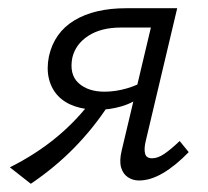

<svg xmlns="http://www.w3.org/2000/svg" viewBox="-20 -434 507 467"><path d="M318 5Q303 5 291 -3Q279 -11 274.5 -27Q270 -43 276 -68L347 -367H274Q226 -367 195 -347Q164 -327 156 -294Q148 -253 171 -232Q194 -211 234 -211Q261 -211 288.5 -219Q316 -227 340 -242L332 -205Q305 -184 276 -175.5Q247 -167 218 -167Q187 -167 162 -175.5Q137 -184 121 -201Q105 -218 99 -242.5Q93 -267 99 -297Q112 -355 161 -384.5Q210 -414 287 -414H411L334 -89Q330 -71 333 -60Q336 -49 350 -49Q364 -49 380 -60Q396 -71 417 -91L439 -64Q407 -31 376.5 -13Q346 5 318 5ZM55 13 4 -27Q68 -59 118.5 -101Q169 -143 207 -195L243 -177Q207 -122 160.5 -74.5Q114 -27 55 13Z"/></svg>

Font: Ysabeau
Style: Italic
Weight: 400
Italic angle: -12°
Designer: Christian Thalmann (Catharsis Fonts)
Version: Version 2.000;gftools[0.9.27.dev2+g8671c4b]